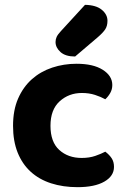

<svg xmlns="http://www.w3.org/2000/svg" viewBox="-20 -760 527 795"><path d="M319 -375Q265 -375 227 -340.5Q189 -306 189 -239Q189 -172 225.5 -139Q262 -106 318 -106Q350 -106 374.5 -114.5Q399 -123 416 -132Q433 -119 442.5 -104.5Q452 -90 452 -69Q452 -31 412 -8Q372 15 301 15Q241 15 191.5 -1Q142 -17 107 -49Q72 -81 53 -128.5Q34 -176 34 -239Q34 -304 55 -352Q76 -400 112 -432Q148 -464 196 -480Q244 -496 297 -496Q366 -496 405.5 -471Q445 -446 445 -408Q445 -390 436.5 -375Q428 -360 416 -349Q398 -359 373.5 -367Q349 -375 319 -375ZM332 -740Q378 -739 401.5 -719.5Q425 -700 425 -674Q425 -653 416 -639Q407 -625 385 -606L291 -526Q251 -526 230.5 -544.5Q210 -563 210 -586Q210 -597 214.5 -607Q219 -617 232 -631Z"/></svg>

Font: Baloo Paaji 2
Style: Bold
Weight: 700
Designer: Shuchita Grover, Noopur Datye and Ek Type
Foundry: Ek Type
Version: Version 1.640;hotconv 1.0.111;makeotfexe 2.5.65597; ttfautoh